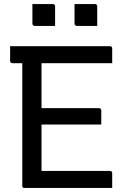

<svg xmlns="http://www.w3.org/2000/svg" viewBox="-20 -928 640 948"><path d="M30 -700H523Q527 -700 529 -698.5Q531 -697 532.5 -695Q534 -693 534 -689V-616H185V-394H469Q473 -394 475 -392.5Q477 -391 478.5 -389Q480 -387 480 -383V-313H185V-84H523Q528 -84 531 -81Q534 -78 534 -73V0H101Q98 0 96 -0.5Q94 -1 92.5 -2.5Q91 -4 90.5 -6Q90 -8 90 -11V-616H41Q38 -616 35.5 -617.5Q33 -619 31.5 -621.5Q30 -624 30 -627ZM140 -908H241Q245 -908 247 -906.5Q249 -905 250.5 -903Q252 -901 252 -897V-800H151Q148 -800 145.5 -801.5Q143 -803 141.5 -805.5Q140 -808 140 -811ZM348 -908H449Q453 -908 455 -906.5Q457 -905 458.5 -903Q460 -901 460 -897V-800H359Q356 -800 353.5 -801.5Q351 -803 349.5 -805.5Q348 -808 348 -811Z"/></svg>

Font: Code D OnePiece
Style: Regular
Weight: 400
Version: Version 1.085; ttfautohint (v1.8.4.7-5d5b);Nerd Fonts 3.0.2